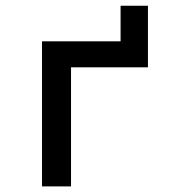

<svg xmlns="http://www.w3.org/2000/svg" viewBox="-20 -665 626 685"><path d="M129.9 0V-517.6H233.4V0ZM160.2 -424.8V-517.6H498V-424.8ZM410.2 -424.8V-644.5H507.8V-424.8Z"/></svg>

Font: Cascadia Mono PL
Style: Regular
Weight: 400
Monospace: yes
Designer: Aaron Bell
Foundry: Saja Typeworks
Version: Version 2102.003